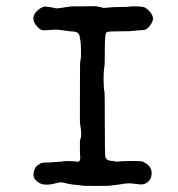

<svg xmlns="http://www.w3.org/2000/svg" viewBox="-20 -589 587 632"><path d="M412 -59Q452 -59 452 -56Q452 -55 457 -53Q481 -40 479 -15Q477 1 469 8Q460 16 451 17.5Q442 19 423 16Q404 13 387 16Q370 19 359 20Q348 21 344.5 22Q341 23 295 23Q249 23 248.5 22Q248 21 241.5 20.5Q235 20 230 19.5Q225 19 216 18Q207 17 194.5 13.5Q182 10 173 12Q132 24 113 15Q109 13 109 13Q109 13 102 8Q88 -3 90.5 -18.5Q93 -34 99 -40.5Q105 -47 106 -46.5Q107 -46 110.5 -49Q114 -52 115 -52Q116 -52 119.5 -53Q123 -54 133 -54Q143 -54 153 -55Q163 -56 173 -56.5Q183 -57 186 -57L185 -58L204 -59L223 -58H225Q240 -55 242 -59.5Q244 -64 244 -67V-75Q243 -74 243 -120L244 -131Q245 -130 245 -131Q250 -147 244 -178L243 -191Q243 -386 244 -386.5Q245 -387 246 -397Q247 -407 246.5 -428Q246 -449 245 -453Q244 -457 243 -464Q242 -477 235.5 -481Q229 -485 218 -485.5Q207 -486 199 -487.5Q191 -489 184.5 -489.5Q178 -490 172 -491Q166 -492 153 -491Q125 -488 118 -490Q111 -492 102 -502Q74 -533 110 -560Q119 -566 126 -567Q133 -568 133.5 -567Q134 -566 139 -566Q144 -566 145 -565.5Q146 -565 153 -564Q160 -563 162.5 -562Q165 -561 173 -562Q181 -563 188.5 -564Q196 -565 196 -565.5Q196 -566 201.5 -566Q207 -566 207 -567Q207 -568 232.5 -568Q258 -568 279.5 -568.5Q301 -569 302 -567.5Q303 -566 308 -566Q313 -566 316 -564Q319 -562 335 -564Q351 -566 377 -566Q403 -566 404 -567Q405 -568 424.5 -568Q444 -568 452 -566Q460 -564 470 -554Q490 -534 480.5 -515.5Q471 -497 458 -491Q456 -490 442.5 -489.5Q429 -489 420.5 -487.5Q412 -486 379 -486Q337 -486 335 -484Q333 -482 332 -483Q325 -484 325 -429Q325 -374 324 -371Q323 -368 322 -357Q321 -346 321 -329.5Q321 -313 321.5 -307.5Q322 -302 322.5 -294.5Q323 -287 324 -288Q325 -285 325 -181Q325 -77 327 -71Q331 -59 354 -59Q357 -59 357 -58Q357 -57 365.5 -57Q374 -57 374 -58L404 -59H410Z"/></svg>

Font: TT2020 Style E
Style: Regular
Weight: 400
Version: Version 00.2